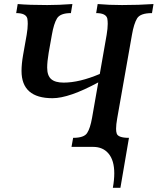

<svg xmlns="http://www.w3.org/2000/svg" viewBox="-20 -713 765 932"><path d="M564.5 198.7H527.8Q534.7 160.6 534.7 128.4Q534.7 65.9 507.3 33Q480 0 432.1 0H327.1L335 -43.9Q387.7 -43.9 402.8 -67.1Q418 -90.3 426.8 -140.6L457 -313Q315.4 -236.3 234.9 -236.3Q84.5 -236.3 84.5 -368.7Q84.5 -401.9 91.8 -444.3L109.4 -543.5Q114.7 -574.7 114.7 -597.2Q114.7 -611.3 112.8 -622.6Q106.4 -649.4 58.6 -649.4L65.9 -693.4Q120.1 -688.5 209 -688.5Q265.6 -688.5 331.5 -693.4L324.2 -649.4Q272.5 -649.4 256.8 -623.8Q241.2 -598.1 231.9 -544.4L216.3 -457Q209 -413.6 209 -384.8Q209 -346.2 228.3 -329.1Q247.6 -312 289.1 -312Q365.2 -312 464.4 -354L497.6 -543.5Q502.9 -574.7 502.9 -597.2Q502.9 -611.3 501 -622.6Q494.6 -649.4 446.8 -649.4L454.1 -693.4Q508.3 -688.5 572.3 -688.5Q654.3 -688.5 725.1 -693.4L717.8 -649.4Q661.1 -649.4 645.5 -623.8Q629.9 -598.1 620.6 -544.4L548.8 -137.7Q543.5 -107.9 543.5 -87.9Q543.5 -74.2 546.4 -65.4Q552.7 -43.9 606 -43.9Z"/></svg>

Font: Kelvinch
Style: Bold Italic
Weight: 700
Italic angle: -10°
Designer: Paul James Miller
Foundry: High-Logic / Made with FontCreator
Version: Version 3.30 September 23, 2016